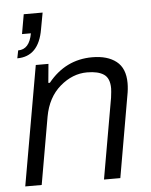

<svg xmlns="http://www.w3.org/2000/svg" viewBox="-53 -796 660 841"><g transform="rotate(-5 276.5 -376.0)"><path d="M38.1 -562 44.9 -596.2Q94.7 -596.2 106.9 -666H67.9L83 -752H166L152.8 -680.2Q132.8 -562 38.1 -562ZM23.9 0 116.2 -525.9H171.9L164.1 -442.9H170.9Q247.6 -538.1 365.2 -538.1Q432.1 -538.1 470.9 -507.6Q509.8 -477.1 509.8 -412.1Q509.8 -385.7 503.9 -356L441.9 0H370.1L432.1 -354Q436 -384.3 436 -395Q436 -439.9 410.6 -457Q385.3 -474.1 336.9 -474.1Q272.9 -474.1 218 -427Q163.1 -379.9 147.9 -295.9L96.2 0Z"/></g></svg>

Font: Archivo Light
Style: Italic
Weight: 300
Italic angle: -10°
Designer: Hector Gatti
Foundry: Omnibus-Type
Version: Version 2.001